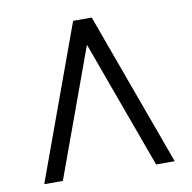

<svg xmlns="http://www.w3.org/2000/svg" viewBox="-74 -719 795 794"><g transform="rotate(-10 323.0 -322.5)"><path d="M596.7 0H518.6L322.8 -537.1L127 0H48.8L283.7 -644.5H361.8Z"/></g></svg>

Font: Catrinity
Style: Regular
Weight: 400
Designer: Alexander Lange
Foundry: High-Logic / Made with FontCreator
Version: Version 2.090;May 20, 2024;FontCreator 15.0.0.2974 64-bit